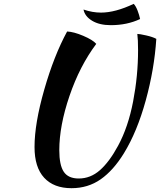

<svg xmlns="http://www.w3.org/2000/svg" viewBox="-20 -903 840 1007"><path d="M484.9 -672.9Q397.9 -556.6 344.5 -399.9Q291 -243.2 291 -115.2Q291 -37.1 314.5 -2Q337.9 33.2 393.1 33.2Q454.6 33.2 504.2 -10.5Q553.7 -54.2 599.1 -138.2Q652.3 -236.3 678.2 -371.1Q704.1 -505.9 704.1 -639.2Q704.1 -696.8 700.2 -725.1Q711.4 -725.1 746.3 -717.3Q781.2 -709.5 799.8 -699.2Q789.6 -540.5 744.4 -376.2Q699.2 -211.9 629.9 -99.1Q574.7 -9.3 508.1 37.4Q441.4 84 355 84Q262.2 84 211.7 29.3Q161.1 -25.4 161.1 -131.8Q161.1 -255.4 212.2 -433.3Q263.2 -611.3 332 -737.8Q366.7 -736.3 416.7 -715.1Q466.8 -693.8 484.9 -672.9ZM418 -853Q464.4 -836.9 509.8 -836.9Q584.5 -836.9 681.2 -882.8Q691.9 -872.1 701.2 -848.4Q710.4 -824.7 714.8 -803.2Q646.5 -771 561 -771Q501.5 -771 463.1 -794.2Q424.8 -817.4 418 -853Z"/></svg>

Font: Kaushan Script
Style: Regular
Weight: 400
Designer: Pablo Impallari
Foundry: Pablo Impallari
Version: Version 1.002